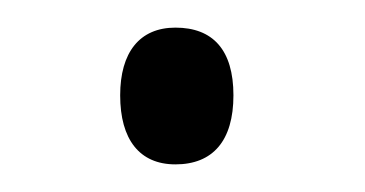

<svg xmlns="http://www.w3.org/2000/svg" viewBox="-20 -408 264 139"><path d="M67 -339C67 -307 81 -289 107 -289C134 -289 149 -306 149 -339C149 -372 134 -388 107 -388C81 -388 67 -370 67 -339Z"/></svg>

Font: Noto Sans Display SemiCondensed Light
Style: Regular
Weight: 300
Width: 4
Designer: Monotype Design Team
Foundry: Monotype Imaging Inc.
Version: Version 1.900